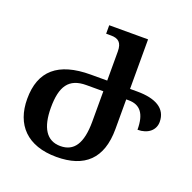

<svg xmlns="http://www.w3.org/2000/svg" viewBox="-128 -842 982 980"><g transform="rotate(20 363.5 -352.0)"><path d="M278 10C430 10 513 -65 513 -227V-388H526C589 -388 620 -349 620 -262C676 -262 713 -293 713 -338C713 -412 651 -445 552 -445H513V-714H302V-668H328C368 -668 389 -652 389 -603V-445H300C123 -445 37 -370 37 -218C37 -78 119 10 278 10ZM278 -49C202 -49 166 -110 166 -217C166 -333 202 -387 297 -387H389V-223C389 -102 351 -49 278 -49Z"/></g></svg>

Font: Noto Serif Georgian SemiCondensed Semi
Style: Regular
Weight: 600
Width: 4
Designer: Monotype Design Team
Foundry: Monotype Imaging Inc.
Version: Version 1.901